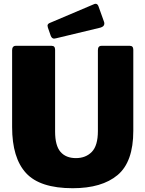

<svg xmlns="http://www.w3.org/2000/svg" viewBox="-20 -984 768 1014"><path d="M364 10Q191 10 117.5 -70Q44 -150 44 -313V-719Q44 -730 49 -736Q54 -742 63 -742H253Q271 -742 271 -721V-289Q271 -215 299.5 -182Q328 -149 381 -149Q433 -149 465 -182Q497 -215 497 -292V-719Q497 -742 516 -742H666Q684 -742 684 -721V-293Q684 -129 601 -59.5Q518 10 364 10ZM529 -870Q531 -866 531 -859Q531 -844 510 -838L277 -782Q267 -780 266 -780Q254 -780 248 -795L233 -838Q231 -846 231 -848Q231 -857 241 -862L479 -963Q481 -964 485 -964Q495 -964 500 -951Z"/></svg>

Font: Libre Franklin Black
Style: Regular
Weight: 900
Designer: Pablo Impallari, Rodrigo Fuenzalida
Foundry: Impallari Type
Version: Version 1.002; ttfautohint (v1.5)